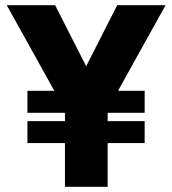

<svg xmlns="http://www.w3.org/2000/svg" viewBox="-20 -722 665 742"><path d="M231 -169H86V-254H231V-286H86V-371H190L6 -702H193L313 -466L433 -702H620L436 -371H539V-286H396V-254H539V-169H396V0H231Z"/></svg>

Font: Oak Sans ExtraBold
Style: Regular
Weight: 800
Designer: Erik Kennedy, Walven
Foundry: Erik Kennedy, Walven
Version: Version 1.000